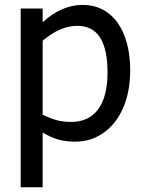

<svg xmlns="http://www.w3.org/2000/svg" viewBox="-20 -581 593 802"><path d="M523.9 -287.1C523.9 -453.6 449.2 -560.5 325.2 -560.5C267.1 -560.5 211.4 -536.6 158.2 -488.3V-545.4H66.4V201.2H158.2V-27.3C203.1 -0.5 241.2 10.7 293.9 10.7C338.4 10.7 377.9 -1.5 412.6 -26.4C482.4 -75.2 523.9 -168 523.9 -287.1ZM429.2 -276.9C429.2 -143.6 374.5 -71.8 278.8 -71.8C256.8 -71.8 237.3 -73.7 220.2 -78.1C203.1 -82.5 182.1 -90.3 158.2 -102.1V-411.1C207.5 -452.6 255.4 -473.1 302.7 -473.1C390.1 -473.1 429.2 -405.3 429.2 -276.9Z"/></svg>

Font: SG Kara SemiBold
Style: Regular
Weight: 400
Designer: Damoon Khanjanzadeh
Version: Version 1.000